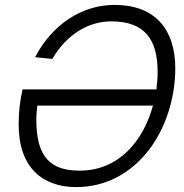

<svg xmlns="http://www.w3.org/2000/svg" viewBox="-20 -746 751 782"><path d="M694 -466C694 -628 610 -726 447 -726C309 -726 190 -642 123 -513L193 -506C251 -605 339 -659 433 -659C572 -659 622 -583 622 -452C622 -429 620 -406 617 -382H72C61 -336 56 -288 56 -239C56 -63 154 16 290 16C536 16 692 -217 694 -466ZM304 -51C189 -51 128 -103 128 -257C128 -279 130 -300 132 -316H603C565 -177 468 -51 304 -51Z"/></svg>

Font: Geist Light
Style: Italic
Weight: 300
Italic angle: -12°
Designer: Basement.studio, Andrés Briganti, Mateo Zaragoza
Foundry: Basement.studio, Vercel, Andrés Briganti, Guido Ferreyra, Mateo Zaragoza
Version: Version 1.500